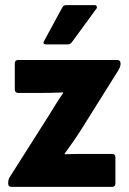

<svg xmlns="http://www.w3.org/2000/svg" viewBox="-20 -732 505 752"><path d="M25 0Q12 0 12 -13V-17Q12 -26 16 -35L169 -276Q183 -299 198 -323Q213 -347 227 -367V-370Q203 -369 182 -368.5Q161 -368 139 -368H51Q38 -368 38 -382V-484Q38 -497 51 -497H438Q452 -497 452 -485V-480Q452 -475 449.5 -468.5Q447 -462 440 -451L299 -226Q284 -202 267.5 -178.5Q251 -155 233 -130V-128Q262 -129 282 -129Q302 -129 327 -129H418Q432 -129 432 -115V-14Q432 0 418 0ZM161 -558Q145 -558 153 -572L223 -701Q228 -712 239 -712H351Q357 -712 359 -706.5Q361 -701 356 -696L261 -566Q255 -558 244 -558Z"/></svg>

Font: Sofia Sans Semi Condensed Black
Style: Regular
Weight: 900
Designer: Botio Nikoltchev, Ani Petrova
Foundry: lettersoup
Version: Version 4.100; ttfautohint (v1.8.4.7-5d5b)